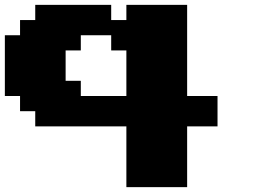

<svg xmlns="http://www.w3.org/2000/svg" viewBox="-20 -645 1040 790"><path d="M500 125H750V-125H875V-250H750V-625H500V-562.5H437.5V-625H125V-562.5H62.5V-500H0V-250H62.5V-187.5H125V-125H500ZM500 -250H312.5V-312.5H250V-437.5H312.5V-500H437.5V-437.5H500Z"/></svg>

Font: Faithful 32x
Style: Bold
Weight: 400
Foundry: Faithful Resource Pack
Version: Version 1.0; January 27, 2023